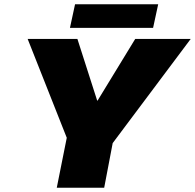

<svg xmlns="http://www.w3.org/2000/svg" viewBox="-20 -883 917 903"><path d="M247 0 294 -235 110 -700H344L437 -410H439L616 -700H877L510 -210L470 0ZM309 -752 333 -863H724L700 -752Z"/></svg>

Font: REM Black
Style: Italic
Weight: 900
Italic angle: -11°
Designer: Octavio Pardo
Foundry: Ashler Design
Version: Version 1.005;gftools[0.9.28]